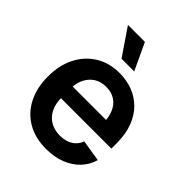

<svg xmlns="http://www.w3.org/2000/svg" viewBox="-215 -881 1015 1015"><g transform="rotate(45 292.5 -374.0)"><path d="M303.7 11.2Q222.2 11.2 163.1 -23.4Q104 -58.1 72 -120.6Q40 -183.1 40 -267.1Q40 -350.6 71.8 -413.6Q103.5 -476.6 161.1 -512.2Q218.8 -547.9 295.9 -547.9Q348.1 -547.9 393.6 -530.8Q439 -513.7 473.4 -479.5Q507.8 -445.3 527.3 -394Q546.9 -342.8 546.9 -273.4V-234.4H98.1V-321.8H481.9L421.4 -296.9Q421.4 -341.8 407.2 -375.5Q393.1 -409.2 365.2 -427.7Q337.4 -446.3 297.4 -446.3Q256.8 -446.3 228.3 -427.5Q199.7 -408.7 184.6 -376.5Q169.4 -344.2 169.4 -303.7V-244.1Q169.4 -194.8 186.3 -160.4Q203.1 -126 233.9 -108.2Q264.6 -90.3 305.7 -90.3Q333.5 -90.3 356.2 -98.4Q378.9 -106.4 394.8 -122.1Q410.6 -137.7 418.9 -160.2L539.1 -140.6Q526.4 -95.2 494.1 -61Q461.9 -26.9 413.6 -7.8Q365.2 11.2 303.7 11.2ZM249 -608.4 146.5 -758.8H273.4L343.8 -608.4Z"/></g></svg>

Font: V-Inter
Style: SemiBold-600
Weight: 600
Designer: Rasmus Andersson
Foundry: rsms
Version: Version 4.000;git-4146feb